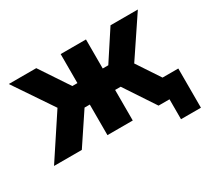

<svg xmlns="http://www.w3.org/2000/svg" viewBox="-130 -737 1171 1077"><g transform="rotate(-30 456.0 -198.0)"><path d="M790 -125 692 -273 861 -525H684L561 -337H525V-525H361V-337H328L203 -525H25L195 -273L15 0H195L327 -198H361V0H525V-198H561L692 0H763V129H892V-125Z"/></g></svg>

Font: FIGSv2-sans-serif ExtraBold
Style: Regular
Weight: 800
Designer: Matt McInerney, Pablo Impallari, Rodrigo Fuenzalida,Mirko Velimirovic
Foundry: Matt McInerney, Pablo Impallari, Rodrigo Fuenzalida
Version: Version 4.021;hotconv 1.0.109;makeotfexe 2.5.65596